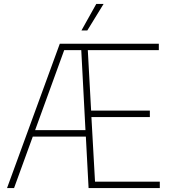

<svg xmlns="http://www.w3.org/2000/svg" viewBox="-20 -964 866 984"><path d="M16 0 286.5 -740H794V-707H430L447 -397H748V-364H448.5L467 -33H799V0H434L420 -264H148L52 0ZM309 -707 160 -297H418L396.5 -707ZM397.5 -808 473.5 -944H511L427.5 -808Z"/></svg>

Font: Encode Sans SemiCondensed SemiCondensed Thin
Style: Regular
Weight: 100
Width: 4
Designer: Multiple Designers
Foundry: Impallari Type
Version: Version 3.000; ttfautohint (v1.8.3) -l 8 -r 50 -G 200 -x 14 